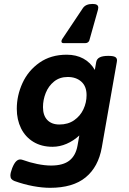

<svg xmlns="http://www.w3.org/2000/svg" viewBox="-20 -734 640 955"><path d="M285.6 -528.3Q285.6 -534.2 290 -540.5L392.1 -693.4Q406.2 -714.4 440.4 -714.4Q454.6 -714.4 461.7 -710Q468.8 -705.6 468.8 -695.8Q468.8 -691.4 467.3 -685.5L424.3 -532.7Q422.4 -526.9 417 -523.2Q411.6 -519.5 404.3 -519.5H295.9Q285.6 -519.5 285.6 -528.3ZM451.7 -386.2 458.5 -425.3Q461.4 -441.4 476.1 -448.7Q490.7 -456.1 518.6 -456.1Q542.5 -456.1 552.2 -450.9Q562 -445.8 562 -433.6Q562 -431.2 561 -425.3L486.3 -0.5Q469.2 96.2 406 148.2Q342.8 200.2 229 200.2Q190.4 200.2 144.5 191.7Q98.6 183.1 52.2 166.5Q42 162.6 36.9 156.2Q31.7 149.9 31.7 139.2Q31.7 126 40.5 102.5Q49.8 79.1 59.6 69.1Q69.3 59.1 80.6 59.1Q85.9 59.1 93.3 61.5Q127.9 74.2 165.5 81.8Q203.1 89.4 233.9 89.4Q293.9 89.4 325.4 64.5Q356.9 39.6 365.7 -10.3L374.5 -60.1Q345.2 -33.2 311 -18.6Q276.9 -3.9 241.2 -3.9Q186.5 -3.9 146.2 -28.3Q106 -52.7 84.7 -95.7Q63.5 -138.7 63.5 -192.9Q63.5 -258.8 91.8 -320.8Q120.1 -382.8 176.5 -422.4Q232.9 -461.9 312 -461.9Q358.9 -461.9 394.5 -442.6Q430.2 -423.3 451.7 -386.2ZM193.8 -201.2Q193.8 -159.7 215.3 -137.2Q236.8 -114.7 275.4 -114.7Q318.4 -114.7 348.9 -136Q379.4 -157.2 395 -190.7Q410.6 -224.1 410.6 -260.7Q410.6 -304.7 384.5 -327.9Q358.4 -351.1 316.9 -351.1Q276.9 -351.1 249 -328.6Q221.2 -306.2 207.5 -271.7Q193.8 -237.3 193.8 -201.2Z"/></svg>

Font: Courier Prime
Style: Bold Italic
Weight: 700
Italic angle: -10°
Designer: Alan Dague-Greene
Foundry: Quote-Unquote Apps
Version: Version 3.018